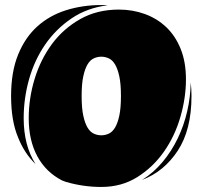

<svg xmlns="http://www.w3.org/2000/svg" viewBox="-20 -731 804 762"><path d="M718 -416Q718 -343 696 -267Q674 -191 631 -129.5Q588 -68 525.5 -28.5Q463 11 382 11Q311 11 242 -9L226 -15Q162 -48 128 -111Q94 -174 94 -262Q94 -341 117.5 -418Q141 -495 186 -556Q231 -617 298 -655Q365 -693 452 -693Q506 -693 554.5 -675.5Q603 -658 639.5 -623.5Q676 -589 697 -537Q718 -485 718 -416ZM460 -350Q460 -398 453.5 -428Q447 -458 436.5 -475.5Q426 -493 411.5 -499.5Q397 -506 382 -506Q367 -506 352.5 -499.5Q338 -493 327.5 -475.5Q317 -458 310.5 -428Q304 -398 304 -350Q304 -302 310.5 -272Q317 -242 327.5 -224.5Q338 -207 352.5 -200.5Q367 -194 382 -194Q397 -194 411.5 -200.5Q426 -207 436.5 -224.5Q447 -242 453.5 -272Q460 -302 460 -350ZM52 -185Q24 -251 24 -350Q24 -446 52 -514.5Q80 -583 128.5 -626.5Q177 -670 242.5 -690.5Q308 -711 382 -711Q389 -711 395 -711Q401 -711 407 -710Q326 -700 264 -658Q202 -616 159.5 -554.5Q117 -493 95.5 -417Q74 -341 74 -262Q74 -154 121 -80Q77 -122 52 -185ZM740 -350Q740 -216 685.5 -133Q631 -50 544 -17Q590 -46 625.5 -88.5Q661 -131 685.5 -182Q710 -233 723 -289.5Q736 -346 737 -404Q740 -378 740 -350Z"/></svg>

Font: J.M. Nexus Grotesque
Style: Regular
Weight: 900
Designer: deFharo
Foundry: deFharo
Version: Version 3.003